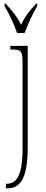

<svg xmlns="http://www.w3.org/2000/svg" viewBox="-20 -786 253 1046"><path d="M73 -606H114C131 -651 159 -715 183 -753V-766H177C140 -726 117 -699 95 -651C71 -699 47 -726 11 -766H5V-753C28 -715 58 -651 73 -606ZM12 240H21C81 240 131 201 131 18V-536H36V-516H47C97 -516 103 -506 103 -440V20C103 171 70 215 17 215H12Z"/></svg>

Font: Noto Serif ExtraCondensed Thin
Style: Regular
Weight: 100
Width: 2
Designer: Monotype Design Team
Foundry: Monotype Imaging Inc.
Version: Version 2.013